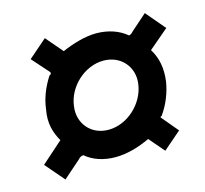

<svg xmlns="http://www.w3.org/2000/svg" viewBox="-81 -720 740 693"><g transform="rotate(-15 289.0 -373.0)"><path d="M278 -148C321 -148 366 -161 408 -181L457 -124L524 -182L472 -244C471 -245 473 -249 476 -248C503 -285 518 -327 524 -364C531 -414 522 -455 501 -488L575 -551L514 -623L454 -570C451 -567 447 -561 438 -560C410 -584 370 -598 325 -598C286 -598 239 -585 196 -566L142 -629L73 -569L129 -506C132 -500 129 -497 123 -494C99 -456 85 -420 80 -381C70 -329 82 -292 101 -259L21 -188L82 -117L148 -175C151 -179 158 -185 167 -185C195 -161 234 -148 278 -148ZM279 -250C213 -250 171 -303 180 -364C188 -434 253 -496 325 -496C391 -496 434 -443 425 -382C416 -312 351 -250 279 -250Z"/></g></svg>

Font: Cheyenne Sans
Style: Bold Italic
Weight: 700
Italic angle: -8.13011°
Designer: The Public Sans project authors (U.S. Web Design System), Libre Franklin designed by Pablo Impallari and Rodrigo Fuenzal
Foundry: The Cheyenne Sans Project Authors
Version: Version 2.007